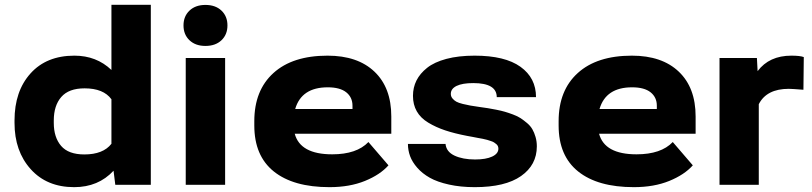

<svg xmlns="http://www.w3.org/2000/svg" viewBox="-20 -770 3384 800"><path d="M40.5 -257.8V-268.1Q40.5 -390.1 107.2 -464.1Q173.8 -538.1 290 -538.1Q381.8 -538.1 444.3 -478.5V-750H608.4V0H460.4L453.1 -58.6Q389.6 9.8 289.1 9.8Q175.3 9.8 107.9 -65.2Q40.5 -140.1 40.5 -257.8ZM204.1 -268.1V-257.8Q204.1 -197.8 234.6 -162.1Q265.1 -126.5 331.5 -126.5Q409.7 -126.5 444.3 -170.9V-356.4Q411.1 -401.9 332.5 -401.9Q266.6 -401.9 235.4 -366Q204.1 -330.1 204.1 -268.1Z M918 -528.3V0H753.9V-528.3ZM835.9 -749.5Q877.9 -749.5 902.8 -725.8Q927.7 -702.1 927.7 -664.1Q927.7 -626 902.8 -602.3Q877.9 -578.6 835.9 -578.6Q794.4 -578.6 769.5 -602.3Q744.6 -626 744.6 -664.1Q744.6 -702.1 769.5 -725.8Q794.4 -749.5 835.9 -749.5Z M1039.6 -247.1V-265.1Q1039.6 -393.6 1119.4 -465.8Q1199.2 -538.1 1344.7 -538.1Q1470.2 -538.1 1540.3 -471.4Q1610.4 -404.8 1610.4 -284.7V-212.9H1208Q1231 -127 1364.3 -127Q1466.3 -127 1515.1 -178.2L1598.6 -81.1Q1564 -42 1500.5 -16.1Q1437 9.8 1353 9.8Q1202.6 9.8 1121.1 -55.4Q1039.6 -120.6 1039.6 -247.1ZM1210 -315.9H1448.7V-329.6Q1448.7 -364.7 1422.6 -385.5Q1396.5 -406.2 1345.7 -406.2Q1236.3 -406.2 1210 -315.9Z M2056.6 -150.4Q2056.6 -155.8 2054.7 -160.6Q2052.7 -165.5 2048.1 -169.4Q2043.5 -173.3 2038.6 -176.5Q2033.7 -179.7 2025.1 -182.4Q2016.6 -185.1 2009.8 -187.3Q2002.9 -189.5 1991.2 -191.7Q1979.5 -193.8 1971.4 -195.3Q1963.4 -196.8 1949.7 -199.5Q1936 -202.1 1927.2 -203.6Q1873.5 -213.9 1835 -226.8Q1796.4 -239.7 1764.4 -259Q1732.4 -278.3 1716.6 -306.2Q1700.7 -334 1700.7 -370.6Q1700.7 -405.3 1715.3 -434.6Q1730 -463.9 1759.8 -487.5Q1789.6 -511.2 1840.1 -524.7Q1890.6 -538.1 1957.5 -538.1Q2084 -538.1 2148.7 -491.7Q2213.4 -445.3 2213.4 -365.2H2049.8Q2049.8 -423.8 1952.1 -423.8Q1906.7 -423.8 1882.6 -412.1Q1858.4 -400.4 1858.4 -378.9Q1858.4 -368.2 1865.2 -359.9Q1872.1 -351.6 1881.3 -346.4Q1890.6 -341.3 1908.4 -336.9Q1926.3 -332.5 1940.2 -330.1Q1954.1 -327.6 1978.5 -324.2Q2000 -321.3 2012.5 -319.3Q2024.9 -317.4 2047.1 -313Q2069.3 -308.6 2083.5 -304.4Q2097.7 -300.3 2117.4 -293Q2137.2 -285.6 2149.7 -277.3Q2162.1 -269 2176.3 -257.1Q2190.4 -245.1 2198.2 -231.4Q2206.1 -217.8 2211.4 -199.5Q2216.8 -181.2 2216.8 -160.2Q2216.8 -82.5 2150.9 -36.4Q2085 9.8 1958 9.8Q1898.9 9.8 1850.6 -1Q1802.2 -11.7 1771 -29.3Q1739.7 -46.9 1718.8 -70.8Q1697.8 -94.7 1688.7 -119.4Q1679.7 -144 1679.7 -170.4H1836.4Q1839.4 -137.7 1873.8 -121.6Q1908.2 -105.5 1959.5 -105.5Q2004.9 -105.5 2030.8 -117.7Q2056.6 -129.9 2056.6 -150.4Z M2307.6 -247.1V-265.1Q2307.6 -393.6 2387.5 -465.8Q2467.3 -538.1 2612.8 -538.1Q2738.3 -538.1 2808.3 -471.4Q2878.4 -404.8 2878.4 -284.7V-212.9H2476.1Q2499 -127 2632.3 -127Q2734.4 -127 2783.2 -178.2L2866.7 -81.1Q2832 -42 2768.6 -16.1Q2705.1 9.8 2621.1 9.8Q2470.7 9.8 2389.2 -55.4Q2307.6 -120.6 2307.6 -247.1ZM2478 -315.9H2716.8V-329.6Q2716.8 -364.7 2690.7 -385.5Q2664.6 -406.2 2613.8 -406.2Q2504.4 -406.2 2478 -315.9Z M2978 0V-528.3H3133.8L3136.7 -473.6Q3185.1 -538.1 3277.3 -538.1Q3313.5 -538.1 3329.1 -532.2L3327.6 -396Q3279.3 -399.9 3266.6 -399.9Q3174.3 -399.9 3141.6 -335.9V0Z"/></svg>

Font: Bert Sans Black
Style: Regular
Weight: 900
Designer: Christian Robertson, Adam Twardoch, & Cristiano Sobral
Foundry: Google
Version: Version 12.135;January 10, 2020;FontCreator 12.0.0.2547 64-b